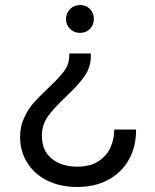

<svg xmlns="http://www.w3.org/2000/svg" viewBox="-20 -497 617 765"><path d="M76 -27Q91 -61 113 -86Q135 -111 171 -145Q214 -185 235 -213Q256 -241 256 -276V-284H342V-276Q342 -229 317 -193.5Q292 -158 243 -112Q195 -67 171 -33.5Q147 0 147 44Q147 103 186 135Q225 167 288 167Q340 167 373 145Q406 123 420.5 90Q435 57 435 23V19H522V23Q522 88 493.5 139Q465 190 412 219Q359 248 288 248Q219 248 167.5 222Q116 196 88 150.5Q60 105 60 48Q60 7 76 -27ZM243 -421Q243 -444 259 -460.5Q275 -477 299 -477Q323 -477 338.5 -461Q354 -445 354 -421Q354 -398 338.5 -382Q323 -366 299 -366Q275 -366 259 -382Q243 -398 243 -421Z"/></svg>

Font: Lopes Sans
Style: Regular
Weight: 400
Designer: Gabriel Lam, Diego Maldonado
Foundry: TypeRant, Foresti Design
Version: Version 4.000